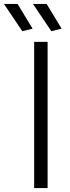

<svg xmlns="http://www.w3.org/2000/svg" viewBox="-80 -952 354 972"><path d="M180 -794 87 -932H156L232 -807ZM33 -794 -60 -932H9L85 -807ZM93 -740H161V0H93Z"/></svg>

Font: EncodeSans
Style: Light
Weight: 300
Designer: Pablo Impallari, Andres Torresi
Foundry: Pablo Impallari, Andres Torresi
Version: Version 1.000; ttfautohint (v1.4.1)